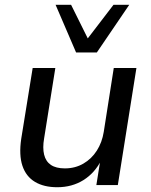

<svg xmlns="http://www.w3.org/2000/svg" viewBox="-20 -776 634 805"><path d="M220 9Q164 9 126.5 -13.5Q89 -36 74 -81Q59 -126 69 -194L117 -491H212L165 -196Q158 -156 165 -127.5Q172 -99 193.5 -84.5Q215 -70 252 -70Q295 -70 329.5 -90Q364 -110 386 -144.5Q408 -179 415 -223L457 -491H552L474 0H384L401 -107H406Q378 -51 330 -21Q282 9 220 9ZM299 -556 213 -756H278L348 -615L456 -756H522L386 -556Z"/></svg>

Font: Nunito Sans 10pt Medium
Style: Italic
Weight: 500
Italic angle: -9°
Designer: Vernon Adams
Foundry: Vernon Adams
Version: Version 3.101;gftools[0.9.27]